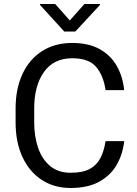

<svg xmlns="http://www.w3.org/2000/svg" viewBox="-20 -937 691 967"><path d="M511.7 -226.1H605.5Q598.1 -158.7 566.9 -105.5Q535.6 -52.2 478.5 -21.2Q421.4 9.8 335.9 9.8Q252.4 9.8 190.2 -31Q127.9 -71.8 93.3 -146Q58.6 -220.2 58.6 -319.8V-390.6Q58.6 -490.2 93.3 -564.5Q127.9 -638.7 192.1 -679.7Q256.3 -720.7 344.2 -720.7Q424.8 -720.7 480.5 -690.4Q536.1 -660.2 567.1 -606.7Q598.1 -553.2 605.5 -482.9H511.7Q501 -557.1 463.9 -600.3Q426.8 -643.6 344.2 -643.6Q250 -643.6 201.2 -574.2Q152.3 -504.9 152.3 -391.6V-319.8Q152.3 -250 171.9 -192.6Q191.4 -135.3 232.2 -101.1Q272.9 -66.9 335.9 -66.9Q396 -66.9 431.6 -85.9Q467.3 -105 485.6 -140.6Q503.9 -176.3 511.7 -226.1ZM257.8 -917 331.5 -834 405.3 -917H483.4V-912.1L359.4 -778.3H303.7L181.6 -912.1V-917Z"/></svg>

Font: Vazirmatn UI
Style: Regular
Weight: 400
Designer: Saber Rastikerdar
Foundry: Saber Rastikerdar
Version: Version 33.003